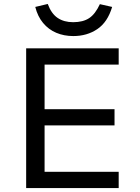

<svg xmlns="http://www.w3.org/2000/svg" viewBox="-20 -949 705 969"><path d="M112 0V-705H579V-623H205V-398H558V-316H205V-82H579V0ZM350 -767Q303 -767 264 -783.5Q225 -800 197.5 -833Q170 -866 158 -914L221 -929Q239 -880 271 -858.5Q303 -837 349 -837Q399 -837 430 -857.5Q461 -878 484 -928L546 -914Q523 -837 471 -802Q419 -767 350 -767Z"/></svg>

Font: Nunito Sans 6pt
Style: Regular
Weight: 400
Version: Version 3.101;gftools[0.9.27]